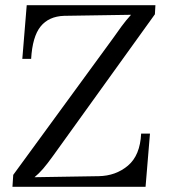

<svg xmlns="http://www.w3.org/2000/svg" viewBox="-20 -720 652 740"><path d="M28 0 31 -46 416 -573Q432 -596 448.5 -618.5Q465 -641 485 -663L227 -659Q168 -657 136.5 -618Q105 -579 100 -493H66L83 -700H579L577 -665L185 -120Q162 -88 146 -69.5Q130 -51 113 -37L360 -41Q426 -42 473 -81.5Q520 -121 524 -205H558L541 0Z"/></svg>

Font: Lora Italic
Style: Italic
Weight: 400
Italic angle: -3°
Designer: Olga Karpushina, Alexei Vanyashin (Cyrillic)
Foundry: Cyreal
Version: Version 2.210; ttfautohint (v1.8.1.43-b0c9)